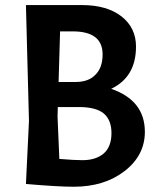

<svg xmlns="http://www.w3.org/2000/svg" viewBox="-20 -710 620 741"><path d="M296.9 -690.4Q392.6 -690.4 449.2 -646.5Q504.9 -602.5 504.9 -530.3Q504.9 -413.1 409.2 -367.2Q539.1 -322.3 539.1 -201.2Q539.1 -110.4 460.9 -49.8Q382.8 10.7 264.6 10.7Q203.1 10.7 80.1 0Q84 -81.1 91.8 -243.2Q88.9 -354.5 80.1 -690.4Q133.8 -690.4 296.9 -690.4ZM284.2 -296.9Q263.7 -296.9 203.1 -296.9Q203.1 -288.1 202.1 -259.8Q204.1 -219.7 209 -96.7Q266.6 -91.8 297.9 -91.8Q350.6 -91.8 380.9 -118.2Q410.2 -144.5 410.2 -196.3Q410.2 -247.1 379.9 -272.5Q349.6 -296.9 284.2 -296.9ZM260.7 -588.9Q249 -588.9 211.9 -588.9Q210.9 -540 206.1 -393.6Q222.7 -393.6 271.5 -393.6Q322.3 -393.6 348.6 -421.9Q376 -449.2 376 -500Q376 -588.9 260.7 -588.9Z"/></svg>

Font: Acme Polish
Style: Regular
Weight: 400
Designer: Juan Pablo del Peral
Version: Version 1.002